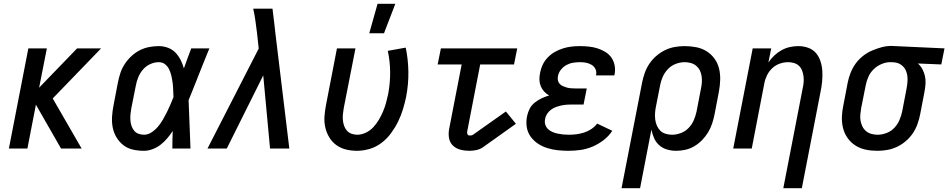

<svg xmlns="http://www.w3.org/2000/svg" viewBox="-20 -786 5018 1016"><path d="M303 0 170 -232 125 0H27L130 -530H228L187 -322L388 -530H515L259 -265L412 0Z M742 12Q711 12 682.5 5.5Q654 -1 632.5 -18Q611 -35 596.5 -59Q582 -83 576.5 -111Q571 -139 573 -169.5Q575 -200 581 -230L604 -350Q609 -375 617 -399.5Q625 -424 640 -447Q655 -470 675.5 -489Q696 -508 719.5 -520Q743 -532 769 -537Q795 -542 820 -542Q846 -542 869.5 -533Q893 -524 909 -507Q925 -490 936 -468.5Q947 -447 953 -424Q962 -450 972 -476.5Q982 -503 992 -530H1088Q1072 -491 1056.5 -452.5Q1041 -414 1026 -376L1025 -373Q1013 -343 1001.5 -314Q990 -285 978 -256Q981 -192 983 -128Q985 -64 988 0H892Q892 -23 892.5 -46.5Q893 -70 894 -93Q881 -73 865 -54Q849 -35 829.5 -20Q810 -5 787 3.5Q764 12 742 12ZM742 -73Q763 -73 782.5 -86Q802 -99 816.5 -116.5Q831 -134 842 -153Q853 -172 863 -192Q873 -212 881.5 -232Q890 -252 898 -272Q897 -291 896.5 -310Q896 -329 893.5 -347.5Q891 -366 887 -384Q883 -402 875.5 -418Q868 -434 854 -445.5Q840 -457 820 -457Q798 -457 775.5 -447Q753 -437 737 -418.5Q721 -400 712 -378Q703 -356 699 -334L675 -214Q672 -198 670.5 -182Q669 -166 670 -150.5Q671 -135 675.5 -121Q680 -107 689 -95.5Q698 -84 712 -78.5Q726 -73 742 -73Z M1078 0 1349 -529 1340 -612Q1336 -644 1331.5 -676.5Q1327 -709 1320 -740H1422L1433 -649L1436 -621L1511 0H1409L1373 -387L1180 0Z M1869 12Q1839 12 1810.5 5Q1782 -2 1759.5 -18.5Q1737 -35 1722.5 -59Q1708 -83 1701.5 -111Q1695 -139 1697 -169Q1699 -199 1705 -230L1763 -530H1861L1799 -214Q1796 -197 1794.5 -181Q1793 -165 1794.5 -149.5Q1796 -134 1801 -120Q1806 -106 1815.5 -95Q1825 -84 1839.5 -78.5Q1854 -73 1871 -73Q1893 -73 1916 -84Q1939 -95 1956 -113.5Q1973 -132 1985.5 -153.5Q1998 -175 2007.5 -197.5Q2017 -220 2023 -242.5Q2029 -265 2034 -288Q2045 -347 2044.5 -405Q2044 -463 2032 -517L2127 -534Q2140 -472 2141 -406Q2142 -340 2129 -273Q2122 -240 2112 -207Q2102 -174 2086.5 -142.5Q2071 -111 2049.5 -81.5Q2028 -52 1999 -30Q1970 -8 1936 2Q1902 12 1869 12ZM1934 -610 1978 -766H2072L2012 -610Z M2464 12Q2439 12 2416 6Q2393 0 2376.5 -16Q2360 -32 2356 -56Q2352 -80 2357 -105L2423 -445H2296L2313 -530H2717L2700 -445H2521L2452 -89Q2451 -82 2454 -75.5Q2457 -69 2464 -69Q2469 -69 2473.5 -69.5Q2478 -70 2483 -73L2657 -196L2710 -131L2536 -7Q2520 4 2501 8Q2482 12 2464 12Z M2989 12Q2960 12 2931.5 9Q2903 6 2876 -2.5Q2849 -11 2826.5 -26Q2804 -41 2788 -63Q2772 -85 2767.5 -113Q2763 -141 2769 -171Q2773 -191 2782.5 -210Q2792 -229 2809.5 -243Q2827 -257 2846.5 -266Q2866 -275 2886 -281Q2871 -289 2859.5 -301.5Q2848 -314 2841.5 -330Q2835 -346 2834.5 -364Q2834 -382 2838 -401Q2842 -423 2852 -444Q2862 -465 2879 -482.5Q2896 -500 2916.5 -511.5Q2937 -523 2959.5 -530Q2982 -537 3004 -539.5Q3026 -542 3048 -542Q3072 -542 3096 -539.5Q3120 -537 3142 -530Q3164 -523 3183.5 -511Q3203 -499 3215.5 -481Q3228 -463 3232.5 -439.5Q3237 -416 3232 -392L3231 -387H3134V-389Q3138 -406 3131 -420.5Q3124 -435 3110.5 -443Q3097 -451 3081.5 -454Q3066 -457 3049 -457Q3031 -457 3012.5 -454Q2994 -451 2977.5 -442Q2961 -433 2948.5 -417.5Q2936 -402 2933 -385Q2930 -373 2932 -362Q2934 -351 2941 -343Q2948 -335 2958 -330.5Q2968 -326 2978.5 -323Q2989 -320 3000.5 -319Q3012 -318 3024 -318H3085L3068 -233H3007Q2993 -233 2979 -232Q2965 -231 2951 -228Q2937 -225 2923 -220Q2909 -215 2896.5 -206Q2884 -197 2875.5 -184Q2867 -171 2865 -158Q2861 -142 2865 -128Q2869 -114 2879 -104Q2889 -94 2902.5 -88Q2916 -82 2930.5 -79Q2945 -76 2959.5 -74.5Q2974 -73 2990 -73Q3010 -73 3030 -75.5Q3050 -78 3070.5 -84.5Q3091 -91 3109 -103Q3127 -115 3140 -132L3220 -94Q3202 -66 3174 -44.5Q3146 -23 3115 -10Q3084 3 3052 7.5Q3020 12 2989 12Z M3269 210 3378 -350Q3383 -375 3392 -400.5Q3401 -426 3416.5 -449Q3432 -472 3453.5 -490.5Q3475 -509 3500 -521Q3525 -533 3551.5 -537.5Q3578 -542 3603 -542Q3635 -542 3665 -536Q3695 -530 3719.5 -514.5Q3744 -499 3761 -475.5Q3778 -452 3785 -423Q3792 -394 3791 -363Q3790 -332 3784 -300L3761 -180Q3756 -156 3748.5 -132.5Q3741 -109 3727.5 -86.5Q3714 -64 3695.5 -45Q3677 -26 3654.5 -12.5Q3632 1 3607 6.5Q3582 12 3558 12Q3533 12 3509.5 5Q3486 -2 3468.5 -17.5Q3451 -33 3441.5 -54.5Q3432 -76 3427 -100L3367 210ZM3536 -73Q3559 -73 3583 -82Q3607 -91 3624.5 -109.5Q3642 -128 3651.5 -150.5Q3661 -173 3666 -196L3689 -316Q3693 -333 3694 -350.5Q3695 -368 3692.5 -384Q3690 -400 3683 -414Q3676 -428 3664 -438Q3652 -448 3636 -452.5Q3620 -457 3603 -457Q3580 -457 3556 -448Q3532 -439 3514.5 -420.5Q3497 -402 3487 -379.5Q3477 -357 3473 -334L3452 -227Q3448 -209 3446.5 -191Q3445 -173 3447 -155.5Q3449 -138 3455.5 -122.5Q3462 -107 3473 -95.5Q3484 -84 3501 -78.5Q3518 -73 3536 -73Z M4125 210 4227 -316Q4231 -333 4232.5 -349.5Q4234 -366 4232 -382Q4230 -398 4224.5 -412.5Q4219 -427 4208 -437.5Q4197 -448 4182 -452.5Q4167 -457 4150 -457Q4129 -457 4107 -449.5Q4085 -442 4067.5 -426Q4050 -410 4039.5 -389Q4029 -368 4025 -347L3958 0H3860L3963 -530H4061L4046 -455Q4059 -475 4077 -492Q4095 -509 4116 -520.5Q4137 -532 4159.5 -537Q4182 -542 4204 -542Q4232 -542 4257 -533Q4282 -524 4298 -505Q4314 -486 4322 -461Q4330 -436 4331.5 -409.5Q4333 -383 4330.5 -355.5Q4328 -328 4322 -300L4223 210Z M4623 12Q4591 12 4561.5 6Q4532 0 4507.5 -15.5Q4483 -31 4466 -54.5Q4449 -78 4441.5 -107Q4434 -136 4435 -167Q4436 -198 4443 -230L4466 -350Q4471 -375 4481 -400.5Q4491 -426 4507 -448.5Q4523 -471 4545.5 -489Q4568 -507 4593.5 -518Q4619 -529 4645 -536Q4671 -543 4697 -543Q4702 -543 4707 -542.5Q4712 -542 4717 -542L4978 -530L4961 -445L4837 -450Q4852 -437 4861 -420Q4870 -403 4874.5 -383.5Q4879 -364 4877.5 -342.5Q4876 -321 4872 -300L4849 -180Q4844 -155 4835 -129.5Q4826 -104 4810.5 -81Q4795 -58 4773.5 -39.5Q4752 -21 4726.5 -9Q4701 3 4674.5 7.5Q4648 12 4623 12ZM4624 -73Q4647 -73 4671 -82Q4695 -91 4712.5 -109.5Q4730 -128 4739.5 -150.5Q4749 -173 4754 -196L4777 -316Q4782 -340 4782.5 -363Q4783 -386 4776 -406.5Q4769 -427 4752 -440.5Q4735 -454 4712 -456L4701 -457H4691Q4668 -457 4644.5 -447Q4621 -437 4603 -419.5Q4585 -402 4575 -379Q4565 -356 4561 -334L4537 -214Q4534 -197 4532.5 -179.5Q4531 -162 4534 -146Q4537 -130 4544 -116Q4551 -102 4563 -92Q4575 -82 4591 -77.5Q4607 -73 4624 -73Z"/></svg>

Font: Lode Dark
Style: Bold Italic
Weight: 700
Italic angle: -11°
Monospace: yes
Designer: Belleve Invis
Foundry: Belleve Invis
Version: Version 29.2.0; ttfautohint (v1.8.3)